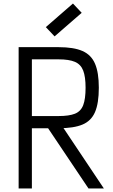

<svg xmlns="http://www.w3.org/2000/svg" viewBox="-20 -1067 640 1087"><path d="M85.5 0V-800H312Q397.5 -800 447 -778.2Q496.5 -756.5 518 -706.2Q539.5 -656 539.5 -570.5Q539.5 -482.5 518 -432.5Q496.5 -382.5 447 -361.8Q397.5 -341 312 -341H108.5V-410H312Q371 -410 404.2 -423.2Q437.5 -436.5 451 -471.5Q464.5 -506.5 464.5 -570.5Q464.5 -632.5 451 -667.5Q437.5 -702.5 404.2 -716.8Q371 -731 312 -731H160.5V0ZM481 0 222 -386H310L568 0ZM289 -861 239.5 -913.5 393 -1047 442.5 -994.5Z"/></svg>

Font: Victor Mono Thin
Style: Regular
Weight: 100
Monospace: yes
Designer: Rune Bjørnerås
Version: Version 1.561;gftools[0.9.30]